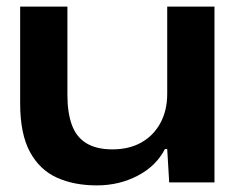

<svg xmlns="http://www.w3.org/2000/svg" viewBox="-20 -552 721 581"><path d="M273 9Q204 9 152 -14.5Q100 -38 70.5 -92.5Q41 -147 41 -239V-532H184V-264Q184 -211 197.5 -174Q211 -137 241.5 -118.5Q272 -100 320 -100Q371 -100 408 -121Q445 -142 465.5 -180Q486 -218 486 -268V-532H629V0H492L486 -101H479Q453 -50 397 -20.5Q341 9 273 9Z"/></svg>

Font: Mona Sans Expanded SemiBold
Style: Regular
Weight: 600
Width: 7
Designer: Deni Anggara
Foundry: GitHub
Version: Version 2.000